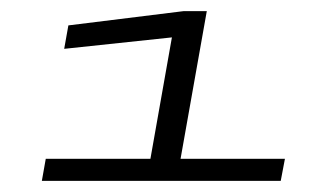

<svg xmlns="http://www.w3.org/2000/svg" viewBox="-20 -699 566 344"><path d="M55 -375 62 -414.5H249.5L288 -632L95 -611.5L102.5 -653.5L308.5 -679H350.5L303.5 -414.5H490.5L483 -375Z"/></svg>

Font: Anybody UltraExpanded Regular
Style: Italic
Weight: 400
Width: 9
Italic angle: -10°
Designer: Tyler Finck
Foundry: Etcetera Type Company
Version: Version 1.010; ttfautohint (v1.8.3) -l 8 -r 50 -G 200 -x 14 